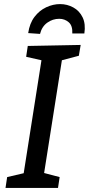

<svg xmlns="http://www.w3.org/2000/svg" viewBox="-20 -920 435 940"><path d="M366 -647 283 -625 196 -73 272 -53 264 0H7L15 -53L96 -72L183 -625L108 -642L116 -695L375 -700ZM274 -900Q309 -900 339 -883.5Q369 -867 384.5 -835Q400 -803 393 -756H334Q336 -794 316.5 -811Q297 -828 270 -828Q238 -828 211.5 -809Q185 -790 176 -754L118 -758Q125 -806 149 -837.5Q173 -869 206.5 -884.5Q240 -900 274 -900Z"/></svg>

Font: Bitter Medium
Style: Italic
Weight: 500
Italic angle: -9°
Designer: Sol Matas, and Bitter project Authors
Foundry: Sol Matas
Version: Version 2.001